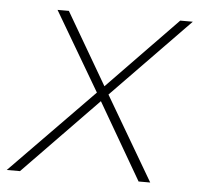

<svg xmlns="http://www.w3.org/2000/svg" viewBox="-72 -563 632 608"><g transform="rotate(5 244.0 -259.5)"><path d="M-29 0 234 -269 87 -519H123L256 -291L477 -519H517L271 -266L427 0H390L249 -243L13 0Z"/></g></svg>

Font: Montserrat ExtraLight
Style: Italic
Weight: 200
Italic angle: -11.3°
Designer: Julieta Ulanovsky
Foundry: Julieta Ulanovsky
Version: Version 9.000; ttfautohint (v1.8.4.7-5d5b)